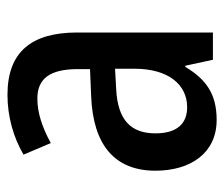

<svg xmlns="http://www.w3.org/2000/svg" viewBox="-63 -527 600 514"><g transform="rotate(-90 237.0 -270.0)"><path d="M240 -550C182 -550 126 -534 80 -507L111 -434C153 -457 192 -470 230 -470C284 -470 309 -436 309 -361V-329L237 -326C106 -321 37 -263 37 -154C37 -60 84 10 173 10C241 10 281 -17 315 -74H318L334 0H407V-363C407 -486 355 -550 240 -550ZM256 -259 310 -262V-210C310 -120 268 -69 207 -69C164 -69 137 -95 137 -154C137 -219 172 -255 256 -259Z"/></g></svg>

Font: Noto Sans Gujarati UI Condensed Medium
Style: Regular
Weight: 500
Width: 3
Designer: Jelle Bosma - Monotype Design Team, Universal Thirst
Foundry: Monotype Imaging Inc.
Version: Version 2.106